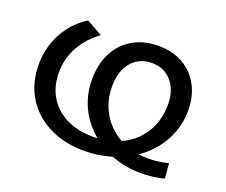

<svg xmlns="http://www.w3.org/2000/svg" viewBox="-96 -688 999 849"><g transform="rotate(20 403.0 -263.0)"><path d="M635 15C673 15 709.3 10.3 744 1L738 -69C705.3 -61 673.3 -57 642 -57C626.7 -57 612 -58 598 -60C642 -90 676.3 -127.3 701 -172C725.7 -216.7 738 -265 738 -317C738 -361 728.8 -400 710.5 -434C692.2 -468 666.5 -494.3 633.5 -513C600.5 -531.7 562 -541 518 -541C472.7 -541 432.8 -531.2 398.5 -511.5C364.2 -491.8 337.7 -463.8 319 -427.5C300.3 -391.2 291 -349.3 291 -302C291 -254 300.8 -209.7 320.5 -169C340.2 -128.3 367.7 -93.7 403 -65C398.3 -64.3 391.3 -64 382 -64C334.7 -64 292.8 -72.8 256.5 -90.5C220.2 -108.2 192.2 -133.3 172.5 -166C152.8 -198.7 143 -236.7 143 -280C143 -323.3 153.2 -363.7 173.5 -401C193.8 -438.3 223 -470.7 261 -498L186 -540C142 -512.7 107.8 -476.3 83.5 -431C59.2 -385.7 47 -336.3 47 -283C47 -225.7 60.3 -175 87 -131C113.7 -87 151.2 -52.8 199.5 -28.5C247.8 -4.2 303.7 8 367 8C410.3 8 453 1.7 495 -11C539 6.3 585.7 15 635 15ZM418 -176.5C396 -213.5 385 -256 385 -304C385 -351.3 397 -389.2 421 -417.5C445 -445.8 477 -460 517 -460C555 -460 585.8 -446.3 609.5 -419C633.2 -391.7 645 -355.7 645 -311C645 -259.7 632.8 -214.8 608.5 -176.5C584.2 -138.2 550.7 -109.3 508 -90C470 -110.7 440 -139.5 418 -176.5Z"/></g></svg>

Font: Rookery
Style: Regular
Weight: 400
Designer: Ryan Kimball / Julieta Ulanovsky
Foundry: Motorola Mobility LLC.
Version: Version 1.0